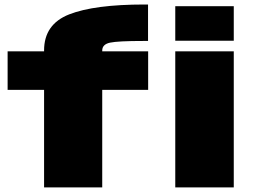

<svg xmlns="http://www.w3.org/2000/svg" viewBox="-20 -812 1114 832"><path d="M171 0H423V-422.5H622V-589.5H423V-593Q423 -620 457 -627.2Q491 -634.5 601.5 -634.5H621.5V-792.5H606.5Q389 -792.5 280 -749.8Q171 -707 171 -593.5V-589.5H13V-422.5H171ZM739.5 0H993V-589.5H739.5ZM739.5 -785V-635.5H993V-785Z"/></svg>

Font: Anybody Expanded Black
Style: Regular
Weight: 900
Width: 7
Designer: Tyler Finck
Foundry: Etcetera Type Company
Version: Version 1.113;gftools[0.9.25]